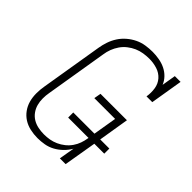

<svg xmlns="http://www.w3.org/2000/svg" viewBox="-206 -873 1012 1012"><g transform="rotate(45 300.0 -367.5)"><path d="M239 8Q211 8 184 2Q157 -4 135 -18Q113 -32 97.5 -53.5Q82 -75 75 -100.5Q68 -126 68 -154.5Q68 -183 73 -211L130 -556Q134 -581 142.5 -606Q151 -631 165.5 -653.5Q180 -676 201 -694Q222 -712 246 -723.5Q270 -735 296 -739Q322 -743 347 -743Q372 -743 397 -738.5Q422 -734 443.5 -723.5Q465 -713 481.5 -696Q498 -679 507 -657L520 -735H563L533 -554H490Q495 -584 490.5 -614Q486 -644 467 -665.5Q448 -687 419.5 -696Q391 -705 361 -705Q339 -705 317 -701.5Q295 -698 274.5 -689Q254 -680 235.5 -665.5Q217 -651 204 -632Q191 -613 183 -592Q175 -571 172 -549L115 -204Q111 -182 111 -159.5Q111 -137 116.5 -116.5Q122 -96 134.5 -78.5Q147 -61 165 -50Q183 -39 205 -34.5Q227 -30 249 -30Q249 -30 249 -30Q249 -30 249 -30Q270 -30 290.5 -33.5Q311 -37 331 -46Q351 -55 368.5 -69Q386 -83 398.5 -101Q411 -119 418 -139Q425 -159 428 -179L429 -183H277V-221H435L457 -353H302L309 -392H506L478 -221H546V-183H472L441 0H398L413 -87Q400 -64 380.5 -45Q361 -26 338 -13.5Q315 -1 289.5 3.5Q264 8 239 8Z"/></g></svg>

Font: Iosevka Curly Slab XLtEx
Style: Italic
Weight: 200
Width: 7
Italic angle: -9°
Monospace: yes
Designer: Belleve Invis
Foundry: Belleve Invis
Version: Version 11.1.0; ttfautohint (v1.8.3)